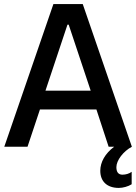

<svg xmlns="http://www.w3.org/2000/svg" viewBox="-20 -720 667 942"><path d="M1 0H115L176 -183H453L513 0H540C496 33 472 75 472 118C472 169 504 202 563 202C583 202 609 195 626 184V123C614 132 597 137 581 137C562 137 551 126 551 100C551 67 585 22 627 0L386 -700H242ZM203 -275 311 -599H317L425 -275Z"/></svg>

Font: Fixel Text Medium
Style: Regular
Weight: 500
Width: 4
Designer: AlfaBravo + MacPaw
Foundry: Kyrylo Tkachov, Marchela Mozhyna, Serhii Makarenko, Maria Weinstein, Zakhar Kryvoshyya
Version: Version 1.211